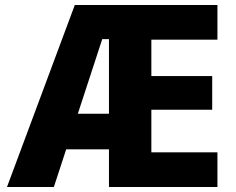

<svg xmlns="http://www.w3.org/2000/svg" viewBox="-20 -750 948 770"><path d="M8 0 280 -730H852V-591H587V-445H831V-310H587V-139H852V0H417V-593H390L196 0ZM164 -151V-294H510V-151Z"/></svg>

Font: M PLUS 2 Thin ExtraBold
Style: Regular
Weight: 800
Version: Version 1.001